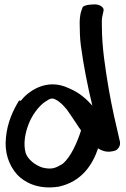

<svg xmlns="http://www.w3.org/2000/svg" viewBox="-20 -760 569 867"><path d="M397 -283C371 -312 339 -342 290 -362C187 -411 103 -343 74 -305C71 -305 69 -306 66 -306C39 -262 13 -206 7 -140C-1 -70 21 -13 57 28C87 60 148 98 244 83H245C350 60 398 -17 423 -90C434 -83 451 -74 475 -75C486 -76 495 -78 503 -81C522 -93 525 -111 520 -127C503 -199 485 -277 471 -358C456 -448 440 -546 440 -643V-644C439 -663 440 -677 442 -686L447 -709C453 -726 432 -738 414 -740C394 -741 359 -738 353 -727L345 -704C341 -686 339 -669 340 -642C340 -619 341 -588 345 -555C357 -465 376 -369 397 -283ZM96 -69C84 -111 94 -161 109 -199C124 -239 155 -282 186 -302H188V-303C206 -316 217 -318 230 -311C252 -301 280 -271 294 -248L325 -202C331 -193 336 -184 346 -171C328 -115 300 -52 264 -21C233 -2 216 7 173 -3C139 -13 105 -41 96 -69Z"/></svg>

Font: Stray Cat
Style: BlkExt
Weight: 900
Version: Version 1.0